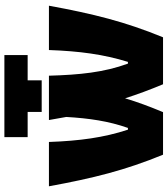

<svg xmlns="http://www.w3.org/2000/svg" viewBox="36 -799 763 875"><g transform="rotate(-90 417.5 -361.5)"><path d="M345 -553H489V-617H604V-723H230V-617H345ZM829 -520H627C622 -380 607 -270 573 -160H565C525 -270 514 -380 510 -520H308C313 -493 317 -467 322 -441C316 -337 303 -248 272 -160H264C228 -270 213 -380 208 -520H6C43 -318 79 -173 150 0H344C369 -60 390 -116 407 -173C425 -116 446 -60 471 0H685C756 -173 792 -318 829 -520Z"/></g></svg>

Font: Fixel Text Black
Style: Regular
Weight: 900
Width: 4
Designer: AlfaBravo + MacPaw
Foundry: Kyrylo Tkachov, Marchela Mozhyna, Serhii Makarenko, Maria Weinstein, Zakhar Kryvoshyya
Version: Version 1.211